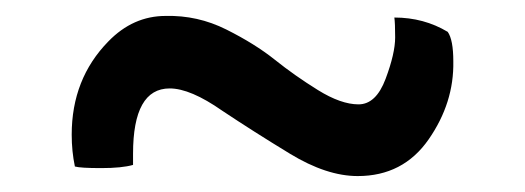

<svg xmlns="http://www.w3.org/2000/svg" viewBox="-20 -345 659 241"><path d="M147 -138Q133 -134 107 -134Q81 -134 74 -136Q70 -155 70 -176Q70 -246 116 -293Q147 -325 188 -325Q228 -326 264 -308Q300 -290 325 -270Q350 -250 379 -232Q408 -214 430 -214Q452 -214 464 -246Q476 -278 476 -298Q476 -316 475 -323Q512 -323 542 -305Q549 -295 549 -268Q550 -216 518 -170Q486 -124 429 -124Q390 -124 344 -152Q298 -180 259 -206Q219 -234 193 -234Q147 -234 147 -152Q147 -145 147 -138Z"/></svg>

Font: Lusitana
Style: Bold
Weight: 700
Designer: Ana Paula Megda
Foundry: Ana Paula Megda
Version: Version 1.001; ttfautohint (v1.4.1)